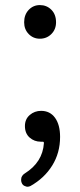

<svg xmlns="http://www.w3.org/2000/svg" viewBox="-20 -543 310 741"><path d="M133.8 -393.6Q108.4 -393.6 90.8 -411.6Q73.2 -429.7 73.2 -457Q73.2 -486.3 90.8 -504.9Q108.4 -523.4 133.8 -523.4Q160.2 -523.4 178.2 -505.4Q196.3 -487.3 196.3 -457Q196.3 -429.7 178.2 -411.6Q160.2 -393.6 133.8 -393.6ZM97.7 174.8Q91.8 177.7 85.9 177.7Q82 177.7 78.1 175.8Q67.4 172.9 63.5 162.1Q61.5 157.2 61.5 151.4Q61.5 146.5 62.5 142.6Q66.4 131.8 76.2 126Q144.5 83 149.4 9.8Q150.4 2.9 142.6 3.9Q141.6 3.9 137.7 3.9Q112.3 3.9 94.2 -12.2Q76.2 -28.3 76.2 -56.6Q76.2 -83 94.7 -99.1Q113.3 -115.2 138.7 -115.2Q172.9 -115.2 192.4 -88.4Q211.9 -61.5 211.9 -14.6Q211.9 46.9 181.6 95.7Q151.4 144.5 97.7 174.8Z"/></svg>

Font: Gen Jyuu Gothic Normal
Style: Regular
Weight: 300
Designer: [Source Han Sans]
Ryoko NISHIZUKA  (kana & ideographs); Paul D. Hunt (Latin, Greek & Cyrillic); Wenlong ZHANG  (bopomofo
Version: Version 1.002.20150607